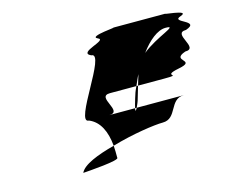

<svg xmlns="http://www.w3.org/2000/svg" viewBox="-67 -784 683 575"><g transform="rotate(-15 275.0 -496.5)"><path d="M126 -298C140 -299 243 -306 236 -316C236 -329 236 -341 235 -353C182 -339 136 -321 126 -298ZM183 -445C215 -432 231 -398 235 -353C299 -372 369 -382 395 -382C441 -382 431 -445 477 -445H331C327 -437 323 -433 326 -445H246C292 -445 219 -508 265 -508H347C352 -519 356 -530 362 -541L352 -508H433C496 -508 422 -514 483 -526C545 -538 463 -552 515 -570C561 -570 488 -632 534 -632C586 -650 492 -664 529 -676C567 -689 462 -695 490 -695H322C350 -695 243 -689 272 -676C302 -664 201 -650 240 -632C286 -632 138 -445 183 -445ZM334 -474C330 -460 327 -451 326 -445H331C335 -453 339 -464 339 -464L352 -508H347C341 -496 337 -485 334 -474ZM398 -597C422 -630 451 -654 476 -654C518 -654 444 -635 398 -597Z"/></g></svg>

Font: bitstorm
Style: excnobl
Weight: 400
Version: Version 0.2